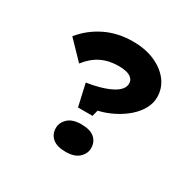

<svg xmlns="http://www.w3.org/2000/svg" viewBox="-156 -891 1102 1078"><g transform="rotate(30 395.0 -352.0)"><path d="M329.3 -239.7 297 -382.9Q320.6 -386.1 349.3 -392.4Q378 -398.8 406.1 -408.1Q434.2 -417.4 458 -430.4Q481.9 -443.3 496.3 -460.5Q510.8 -477.7 510.8 -499Q510.8 -520.2 496.5 -533.2Q482.2 -546.1 459.5 -551Q436.8 -555.8 413.2 -555.8Q349.1 -555.8 299.7 -531.6Q250.3 -507.4 211.2 -456.5L101.7 -570Q156 -637.4 235.4 -676.4Q314.8 -715.3 413.2 -715.3Q493.6 -715.3 554.7 -688.5Q615.8 -661.6 650.8 -615.7Q685.7 -569.7 685.7 -511Q685.7 -472 665.5 -435.2Q645.2 -398.4 609.9 -367.6Q574.5 -336.9 529.3 -313.9Q484 -290.9 433.4 -279L423.5 -239.7ZM279.1 -78.4Q279.1 -113.7 308 -140.7Q336.9 -167.7 393.4 -167.7Q450.4 -167.7 479 -143.5Q507.6 -119.2 507.6 -78.4Q507.6 -43 478.7 -16Q449.8 11 393.4 11Q336.3 11 307.7 -13.2Q279.1 -37.5 279.1 -78.4Z"/></g></svg>

Font: Lexend Tera
Style: Regular
Weight: 400
Designer: Bonnie Shaver-Troup, Thomas Jockin
Foundry: Lexend
Version: Version 1.007